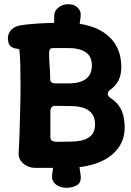

<svg xmlns="http://www.w3.org/2000/svg" viewBox="-20 -787 619 907"><path d="M292 100Q275 100 258.5 93Q242 86 233 72.5Q224 59 226 42L238 -53H348L361 42Q365 75 344 87.5Q323 100 295 100ZM236 -613V-711Q236 -736 256 -751.5Q276 -767 302 -767H305Q331 -767 347.5 -750.5Q364 -734 361 -709L348 -613ZM147 6Q126 6 107.5 -3Q89 -12 78 -27.5Q67 -43 68 -64Q71 -111 72.5 -165.5Q74 -220 75.5 -275Q77 -330 77 -382Q77 -434 76 -477Q75 -520 72 -549Q72 -555 65 -556Q58 -557 48.5 -559Q39 -561 30 -568.5Q21 -576 18 -596Q14 -620 28.5 -640.5Q43 -661 75 -667Q97 -671 134 -674Q171 -677 213 -678.5Q255 -680 293 -679Q416 -678 484.5 -623Q553 -568 553 -470Q553 -432 539 -405.5Q525 -379 498 -361Q489 -352 489 -343.5Q489 -335 499 -326Q532 -306 548.5 -277Q565 -248 568 -206Q574 -138 540.5 -90.5Q507 -43 443.5 -18.5Q380 6 293 6ZM248 -117 314 -118Q368 -118 398.5 -137Q429 -156 429 -199Q429 -242 400.5 -264Q372 -286 310 -286L242 -287Q231 -288 224.5 -281Q218 -274 218 -261V-137Q218 -129 223 -124.5Q228 -120 235 -118.5Q242 -117 248 -117ZM243 -393H303Q359 -393 386.5 -414.5Q414 -436 414 -477Q414 -521 384.5 -540.5Q355 -560 304 -560H232Q219 -560 215.5 -553.5Q212 -547 212 -538Q212 -502 214.5 -473.5Q217 -445 217 -414Q217 -401 224.5 -397Q232 -393 243 -393Z"/></svg>

Font: Winky Sans SemiBold
Style: Regular
Weight: 600
Designer: Simon Atzbach
Foundry: typofactur
Version: Version 1.205